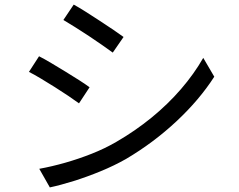

<svg xmlns="http://www.w3.org/2000/svg" viewBox="-20 -788 1040 836"><path d="M301 -768Q323 -756 353 -737Q383 -718 415 -697Q447 -676 474.5 -657.5Q502 -639 518 -627L471 -559Q453 -572 426 -591Q399 -610 368 -630.5Q337 -651 307.5 -669.5Q278 -688 256 -701ZM151 -53Q206 -63 264 -79.5Q322 -96 379 -118.5Q436 -141 486 -170Q569 -218 640 -276Q711 -334 768 -400Q825 -466 865 -536L913 -454Q848 -353 748.5 -260Q649 -167 529 -96Q478 -67 418.5 -42.5Q359 -18 301.5 0Q244 18 197 28ZM150 -543Q172 -532 203 -513.5Q234 -495 266 -475.5Q298 -456 326 -438Q354 -420 370 -408L324 -338Q305 -352 277.5 -370.5Q250 -389 219 -408.5Q188 -428 158 -446Q128 -464 106 -475Z"/></svg>

Font: Noto Sans JP Thin
Style: Regular
Weight: 400
Version: Version 2.004-H2;hotconv 1.0.118;makeotfexe 2.5.65603